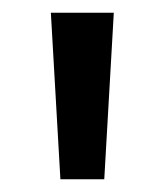

<svg xmlns="http://www.w3.org/2000/svg" viewBox="-20 -709 259 302"><path d="M75 -427 60 -689H159L144 -427Z"/></svg>

Font: Firava
Style: Regular
Weight: 400
Designer: Carrois Corporate & Edenspiekermann AG
Foundry: Greg Finn Gibson
Version: Version 5.000